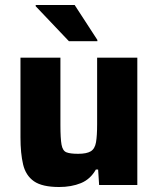

<svg xmlns="http://www.w3.org/2000/svg" viewBox="-20 -741 631 769"><path d="M217 8Q149 8 116 -15Q83 -38 72.5 -82.5Q62 -127 62 -191V-510H222V-240Q222 -186 226.5 -161.5Q231 -137 246 -131Q261 -125 293 -125Q327 -125 343.5 -135Q360 -145 364.5 -171Q369 -197 369 -244V-510H530V0H377L373 -62H364Q342 -23 304 -7.5Q266 8 217 8ZM256 -576 123 -716V-721H279L370 -581V-576Z"/></svg>

Font: Saira
Style: Bold
Weight: 700
Designer: Hector Gatti with collaboration of the Omnibus-Type team
Foundry: Omnibus-Type
Version: Version 1.100; ttfautohint (v1.8.3)